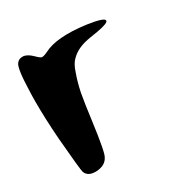

<svg xmlns="http://www.w3.org/2000/svg" viewBox="-102 -570 508 537"><g transform="rotate(-30 152.0 -301.5)"><path d="M22.5 -483.4Q29.3 -492.2 40 -492.2Q42 -492.2 44.9 -492.2Q57.6 -490.2 72.3 -475.6Q83 -464.8 87.9 -463.9Q92.8 -462.9 107.4 -469.7Q150.4 -492.2 240.2 -480.5Q294.9 -472.7 294.9 -462.9Q294.9 -460.9 293 -459Q284.2 -451.2 234.4 -444.3Q210 -440.4 195.3 -433.6Q179.7 -426.8 168 -415Q156.2 -404.3 148.4 -379.9Q139.6 -356.4 132.8 -324.2Q127 -293 120.1 -239.3Q107.4 -143.6 99.6 -132.8Q89.8 -113.3 61.5 -111.3Q59.6 -111.3 57.6 -111.3Q33.2 -111.3 26.4 -128.9Q23.4 -137.7 14.6 -244.1Q9.8 -309.6 9.8 -364.3Q9.8 -383.8 10.7 -402.3Q12.7 -471.7 22.5 -483.4Z"/></g></svg>

Font: CillaFHscript
Style: Medium
Weight: 400
Designer: Cecilia Bingert
Version: Version 001.000